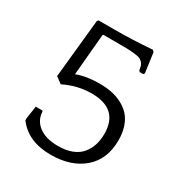

<svg xmlns="http://www.w3.org/2000/svg" viewBox="-159 -781 864 910"><g transform="rotate(30 273.0 -325.5)"><path d="M417 -201.2Q417 -337.9 270 -337.9Q192.4 -337.9 120.1 -301.8L85.9 -327.1L118.2 -646L124 -653.8H213.9Q304.7 -653.8 416 -662.1L424.8 -653.8L439.9 -545.9L434.1 -539.1H416L410.2 -543.9Q407.2 -560.5 404.5 -569.3Q401.9 -578.1 393.8 -586.2Q385.7 -594.2 377.4 -597.2Q369.1 -600.1 347.7 -602.8Q326.2 -605.5 304.7 -605.7Q283.2 -606 241.2 -606H181.2Q174.8 -606 174.8 -601.1L154.8 -377Q206.5 -397 278.8 -397Q313 -397 343 -391.4Q373 -385.7 400.6 -371.8Q428.2 -357.9 447.8 -336.9Q467.3 -315.9 478.8 -283.2Q490.2 -250.5 490.2 -209Q490.2 -104.5 423.1 -46.6Q356 11.2 245.1 11.2Q121.1 11.2 61 -69.8L60.1 -80.1L70.8 -150.9H106.9L109.9 -147Q111.3 -100.1 149.4 -71Q187.5 -42 254.9 -42Q298.8 -42 331.1 -54.9Q363.3 -67.9 381.6 -90.8Q399.9 -113.8 408.4 -141.1Q417 -168.5 417 -201.2Z"/></g></svg>

Font: Quattrocento Roman
Style: Regular
Weight: 400
Designer: Pablo Impallari
Foundry: Pablo Impallari. www.impallari.com Igino Marini. www.ikern.com
Version: Version 1.000